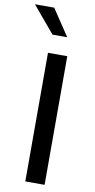

<svg xmlns="http://www.w3.org/2000/svg" viewBox="-105 -986 509 1029"><g transform="rotate(10 149.5 -472.0)"><path d="M103 -944 199 -800H119L-2 -944ZM217 0H112V-700H217Z"/></g></svg>

Font: Simpel Medium
Style: Regular
Weight: 500
Designer: Janko Jovanovic
Version: Version 1.048;PS 001.048;hotconv 1.0.88;makeotf.lib2.5.64775